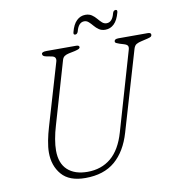

<svg xmlns="http://www.w3.org/2000/svg" viewBox="-93 -940 966 1041"><g transform="rotate(-10 390.0 -420.0)"><path d="M520 -197 645 -628Q649.5 -642.5 645.5 -650.2Q641.5 -658 625 -663L602 -670Q591 -674 584.5 -677Q578 -680 578 -686Q578 -700 601 -700H762Q780 -700 780 -689Q780 -682.5 776.2 -678.8Q772.5 -675 756 -671L722 -663Q705 -659.5 693.8 -653.2Q682.5 -647 677 -629L548 -190Q519 -90.5 457.2 -37.8Q395.5 15 294 15Q205.5 15 163.8 -33.5Q122 -82 122 -155Q122 -184 129 -220.2Q136 -256.5 147 -293L247 -633Q251 -645 247 -654Q243 -663 227 -666L200 -671Q187.5 -673.5 182.8 -677.5Q178 -681.5 178 -688Q178 -700 206 -700H368Q385 -700 385 -690Q385 -684 378.8 -680.5Q372.5 -677 356 -673L322 -666Q308 -663 298.5 -656.8Q289 -650.5 285 -637L185 -293Q174 -256.5 168 -221.8Q162 -187 162 -159Q162 -88.5 201.5 -52.2Q241 -16 311 -16Q387.5 -16 440.5 -60.2Q493.5 -104.5 520 -197ZM540 -758Q519 -758 504.8 -767.8Q490.5 -777.5 479.8 -790.5Q469 -803.5 458.2 -813.2Q447.5 -823 434 -823Q402.5 -823 390 -775Q385.5 -760.5 374 -760.5Q362.5 -760.5 366.5 -775Q377 -816.5 397.8 -836.5Q418.5 -856.5 446 -856.5Q467 -856.5 481.2 -846.8Q495.5 -837 506.2 -824Q517 -811 527.8 -801.2Q538.5 -791.5 552.5 -791.5Q584 -791.5 596 -839Q600 -854 612.5 -854Q623.5 -854 619.5 -839Q608.5 -797.5 588 -777.8Q567.5 -758 540 -758Z"/></g></svg>

Font: Fraunces 9pt S100 Thin
Style: Italic
Weight: 100
Italic angle: -16°
Version: Version 1.000; ttfautohint (v1.8.3)